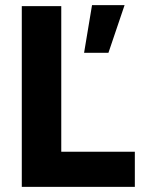

<svg xmlns="http://www.w3.org/2000/svg" viewBox="-20 -729 575 749"><path d="M65 0V-705H219V-42L116 -137H506V0ZM308 -523 339 -709H466L403 -523Z"/></svg>

Font: TikTok Sans 24pt
Style: Bold
Weight: 700
Version: Version 4.000